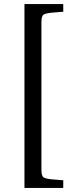

<svg xmlns="http://www.w3.org/2000/svg" viewBox="-20 -780 357 950"><path d="M101 150V-760H293V-722L244 -718Q207 -715 196 -708Q185 -701 185 -670V60Q185 91 196 98Q207 105 244 108L293 112V150Z"/></svg>

Font: Hedvig Letters Serif 14pt
Style: Regular
Weight: 400
Designer: Alexander Örn & Tor Weibull
Foundry: Kanon Foundry
Version: Version 1.000; ttfautohint (v1.8.4.7-5d5b)